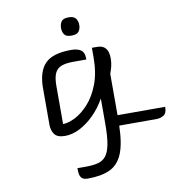

<svg xmlns="http://www.w3.org/2000/svg" viewBox="-109 -865 1185 1274"><g transform="rotate(-10 483.5 -228.0)"><path d="M506 -480V-470H417Q370 -470 339.5 -459Q309 -448 294.5 -418.5Q280 -389 280 -331V-75Q316 -75 362.5 -98.5Q409 -122 453.5 -171Q498 -220 527 -296Q556 -372 556 -477V-540H592Q667 -540 667 -449Q667 -422 661 -397Q655 -372 646 -349V-70H967Q967 -27 945 -13.5Q923 0 897 0H645Q642 123 613.5 190Q585 257 527.5 283.5Q470 310 379 310Q348 310 335.5 294Q323 278 323 241V230H379Q426 230 459.5 222Q493 214 514.5 188.5Q536 163 546 110.5Q556 58 556 -30V-198Q521 -136 474.5 -90.5Q428 -45 378 -20Q328 5 280 5Q228 5 209 -21.5Q190 -48 190 -85V-331Q190 -444 241.5 -497Q293 -550 417 -550Q460 -550 483 -534Q506 -518 506 -480ZM377 -704Q377 -729 389 -747.5Q401 -766 438 -766Q474 -766 487 -747.5Q500 -729 500 -704Q500 -679 487 -661Q474 -643 438 -643Q401 -643 389 -661Q377 -679 377 -704Z"/></g></svg>

Font: Warnes
Style: Regular
Weight: 400
Designer: Eduardo Rodriguez Tunni
Foundry: Eduardo Rodriguez Tunni
Version: Version 1.002; ttfautohint (v1.8.4.7-5d5b);gftools[0.9.23]